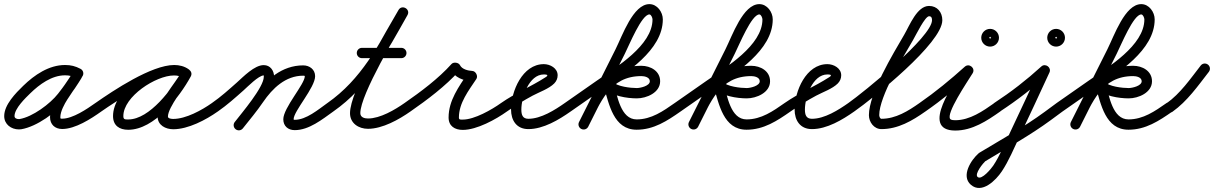

<svg xmlns="http://www.w3.org/2000/svg" viewBox="-32 -597 5887 931"><path d="M358.5 -263.2C358.5 -263.2 358.5 -263.2 358.5 -263.2C333.4 -276.3 312.3 -281.8 283.3 -281.8C205.1 -281.8 134.5 -233.4 80.6 -180.9C44.2 -145.6 -11.6 -89.2 -11.6 -34.1C-11.6 5.9 22.2 30.5 59.8 30.5C63.6 30.5 67.4 30.3 71.1 29.7C146.9 17 242.8 -52.9 288.7 -111.6C318.1 -149.1 345 -186.3 367.9 -227.9C375.7 -242.2 368.2 -255.2 356.9 -261.1C345.7 -266.9 330.7 -265.6 323.5 -251C320.5 -244.6 317.1 -238.7 313.2 -232.9C313.2 -232.9 313 -232.6 312.9 -232.4C312.7 -232.1 312.6 -231.9 312.6 -231.9C309.3 -226.4 305.7 -221.1 302.2 -215.9C302.2 -215.9 302.2 -215.8 302.1 -215.8C302.1 -215.7 302.1 -215.7 302.1 -215.7C286 -191.1 268.4 -167.2 252.8 -142.2C252.8 -142.2 252.8 -142.3 252.9 -142.4C252.9 -142.5 253 -142.5 253 -142.5C232.7 -110.9 210.6 -66.8 210.6 -28.9C210.6 6.5 234.5 28.5 269.5 28.5C333 28.5 409 -20.7 459.5 -56.6C470.7 -64.6 473.4 -80.2 465.4 -91.5C457.4 -102.7 441.8 -105.4 430.5 -97.4C430.5 -97.4 430.5 -97.4 430.5 -97.4C389.7 -68.4 320.7 -21.5 269.5 -21.5C261.3 -21.5 260.6 -21.3 260.6 -28.9C260.6 -56.5 280.3 -92.5 295 -115.5C295 -115.5 295.1 -115.5 295.1 -115.6C295.2 -115.7 295.2 -115.7 295.2 -115.7C310.6 -140.4 328 -164 343.9 -188.3C343.9 -188.3 343.9 -188.3 343.9 -188.2C343.8 -188.2 343.8 -188.1 343.8 -188.1C347.8 -194.1 351.8 -200 355.4 -206.1C355.4 -206.1 355.3 -205.9 355.1 -205.6C355 -205.4 354.8 -205.1 354.8 -205.1C360 -212.9 364.4 -220.7 368.5 -229C375.6 -243.6 368.4 -256.5 357.5 -262.2C346.6 -267.8 331.9 -266.3 324.1 -252.1C302.5 -212.8 277 -177.8 249.3 -142.4C211.1 -93.6 126.1 -30.2 62.9 -19.7C61.9 -19.5 60.8 -19.5 59.8 -19.5C50.3 -19.5 38.4 -22.8 38.4 -34.1C38.4 -71.3 91.6 -121.9 115.4 -145.1C159.4 -187.9 219 -231.8 283.3 -231.8C304.4 -231.8 317.6 -228.1 335.5 -218.8C347.7 -212.4 362.8 -217.2 369.2 -229.5C375.6 -241.7 370.8 -256.8 358.5 -263.2Z M424.5 -62.7C432.4 -51.4 448 -48.6 459.3 -56.5C532.4 -107.5 722.3 -231.8 812.6 -231.8C826.8 -231.8 841.8 -229 853.5 -220.7C866.4 -211.4 880 -217.9 887 -228.8C894 -239.6 894.3 -254.7 880.5 -262.6C857.6 -275.9 838.4 -281.1 811.3 -281.1C695.7 -281.1 516.1 -157.8 516.1 -34.2C516.1 11.8 546.8 32.3 589.7 32.3C716.6 32.3 838 -125.6 892.9 -226C900.9 -240.6 894 -253.9 883 -259.9C872 -265.9 857.1 -264.6 849.1 -250C814.3 -186.6 732.3 -102.8 732.3 -31.6C732.3 10.3 771 29.7 808 29.7C880.6 29.7 966.4 -15.6 1024.4 -56.6C1035.7 -64.5 1038.4 -80.1 1030.4 -91.4C1022.5 -102.7 1006.9 -105.4 995.6 -97.4C946.6 -62.8 869.5 -20.3 808 -20.3C801.3 -20.3 782.3 -21.5 782.3 -31.6C782.3 -77.9 866.4 -177.5 892.9 -226C900.9 -240.6 894 -253.9 883 -259.9C872 -265.9 857.1 -264.6 849.1 -250C804.4 -168.3 694.2 -17.7 589.7 -17.7C573.9 -17.7 566.1 -17.3 566.1 -34.2C566.1 -129.1 724.3 -231.1 811.3 -231.1C829.8 -231.1 840.4 -228.1 855.5 -219.4C869.2 -211.4 882.4 -217.3 889 -227.5C895.6 -237.6 895.4 -252.1 882.5 -261.3C862.2 -275.8 837.3 -281.8 812.6 -281.8C702.6 -281.8 518.4 -158.7 430.7 -97.5C419.4 -89.6 416.6 -74 424.5 -62.7Z M989.4 -62.8C997.3 -51.4 1012.9 -48.6 1024.2 -56.4C1068.8 -87.3 1109.2 -123.5 1149.6 -159.4C1167.2 -175.1 1222.2 -231.3 1246.7 -231.3C1247.5 -231.3 1247.1 -229.1 1247.1 -224.4C1247.1 -174.3 1140.9 -49.9 1106.3 -5.3C1097.8 5.6 1099.8 21.3 1110.7 29.7C1121.6 38.2 1137.3 36.2 1145.7 25.3C1145.7 25.3 1145.7 25.3 1145.7 25.3C1190 -31.5 1297.1 -154.7 1297.1 -224.4C1297.1 -254.2 1279 -281.3 1246.7 -281.3C1201.6 -281.3 1147.9 -224.8 1116.4 -196.8C1077.5 -162.2 1038.6 -127.2 995.8 -97.6C984.4 -89.7 981.6 -74.1 989.4 -62.8ZM1145.5 25.6C1145.5 25.6 1145.5 25.6 1145.5 25.6C1178.9 -16.3 1213.4 -57.7 1243.6 -101.9C1289.3 -168.6 1352.3 -230 1438.2 -230C1441.2 -230 1446 -229.8 1446 -227.5C1446 -188.8 1341.7 -74.4 1341.7 -18.6C1341.7 14.3 1364.9 34 1397 34C1466.7 34 1530.1 -18 1584.5 -56.6C1595.7 -64.6 1598.4 -80.2 1590.4 -91.5C1582.4 -102.7 1566.8 -105.4 1555.5 -97.4C1555.5 -97.4 1555.5 -97.4 1555.5 -97.4C1511 -65.8 1453.4 -16 1397 -16C1392 -16 1391.7 -17.8 1391.7 -18.6C1391.7 -58.5 1496 -172.1 1496 -227.5C1496 -260.2 1469 -280 1438.2 -280C1334.8 -280 1257.8 -211.2 1202.4 -130.1C1172.8 -86.9 1139.1 -46.5 1106.5 -5.6C1097.8 5.2 1099.6 20.9 1110.4 29.5C1121.2 38.2 1136.9 36.4 1145.5 25.6Z M1549.5 -62.7C1557.4 -51.4 1573 -48.6 1584.3 -56.5C1755.8 -176.2 1843 -345.6 1943.8 -523.7C1952 -538.2 1945.2 -551.6 1934.3 -557.8C1923.4 -563.9 1908.4 -562.8 1900.2 -548.3C1846.1 -452.7 1665.2 -156.9 1665.2 -48.3C1665.2 0.8 1706.9 27.6 1752.3 27.6C1822.8 27.6 1902.4 -17.3 1958.3 -56.5C1969.6 -64.4 1972.4 -80 1964.5 -91.3C1956.6 -102.6 1941 -105.4 1929.7 -97.5C1882.9 -64.7 1811.6 -22.4 1752.3 -22.4C1735.3 -22.4 1715.2 -28 1715.2 -48.3C1715.2 -140.3 1897 -441 1943.8 -523.7C1952 -538.2 1945.2 -551.6 1934.3 -557.8C1923.4 -563.9 1908.4 -562.8 1900.2 -548.3C1803.6 -377.5 1720.2 -212.3 1555.7 -97.5C1544.4 -89.6 1541.6 -74 1549.5 -62.7ZM1723 -315C1723 -315 1723 -315 1723 -315C1786.7 -315 1850.3 -315 1914 -315C1927.8 -315 1939 -326.2 1939 -340C1939 -353.8 1927.8 -365 1914 -365C1914 -365 1914 -365 1914 -365C1850.3 -365 1786.7 -365 1723 -365C1709.2 -365 1698 -353.8 1698 -340C1698 -326.2 1709.2 -315 1723 -315Z M1958.3 -56.5C1958.3 -56.5 1958.3 -56.5 1958.3 -56.5C2039.8 -113.1 2128.2 -179.3 2194.6 -253.3C2199.5 -258.8 2187.6 -263.5 2175.3 -265.2C2163 -266.9 2150.3 -265.6 2153.6 -259C2172.1 -221.2 2216 -205.2 2255.7 -203C2264 -202.6 2261.5 -215.8 2255.6 -227.3C2249.8 -238.9 2240.8 -248.8 2236.1 -241.8C2192.6 -175.9 2143.2 -110 2143.2 -27.1C2143.2 14.7 2173.6 32.9 2212.1 32.9C2280.1 32.9 2372.7 -18.1 2426.6 -56.7C2437.8 -64.7 2440.4 -80.3 2432.3 -91.6C2424.3 -102.8 2408.7 -105.4 2397.4 -97.3C2397.4 -97.3 2397.4 -97.3 2397.4 -97.3C2352.7 -65.3 2268.6 -17.1 2212.1 -17.1C2201.2 -17.1 2193.2 -15.4 2193.2 -27.1C2193.2 -98.2 2240.5 -157.6 2277.9 -214.2C2282.5 -221.2 2281.8 -230.7 2277.8 -238.5C2273.9 -246.3 2266.7 -252.5 2258.3 -253C2237.9 -254.1 2208.4 -260.8 2198.4 -281C2195.2 -287.6 2187.4 -291.8 2179.2 -292.9C2170.9 -294 2162.3 -292.2 2157.4 -286.7C2093.6 -215.6 2008.1 -151.9 1929.7 -97.5C1918.4 -89.7 1915.6 -74.1 1923.5 -62.7C1931.3 -51.4 1946.9 -48.6 1958.3 -56.5Z M2426.3 -56.5C2426.3 -56.5 2426.3 -56.5 2426.3 -56.5C2466.3 -84.4 2507.8 -110.3 2550.8 -133.3C2583.1 -150.6 2629.6 -166.3 2655.4 -192.3C2666.1 -203.2 2672 -216.7 2672 -232C2672 -266.4 2635.6 -286 2605 -286C2501.2 -286 2446 -154.3 2446 -66C2446 -13.3 2472.8 29 2530 29C2602.8 29 2678 -16.2 2735.4 -56.6C2746.7 -64.5 2749.4 -80.1 2741.4 -91.4C2733.5 -102.7 2717.9 -105.4 2706.6 -97.4C2658.6 -63.7 2591.4 -21 2530 -21C2501.6 -21 2496 -41.1 2496 -66C2496 -124.4 2532.6 -236 2605 -236C2617.6 -236 2622 -233.9 2622 -232C2622 -227.2 2615.6 -223.8 2612.2 -221.7C2542.7 -177 2467.5 -146.2 2397.7 -97.5C2386.4 -89.6 2383.6 -74 2391.5 -62.7C2399.4 -51.4 2415 -48.6 2426.3 -56.5Z M2700.5 -62.7C2708.4 -51.4 2724 -48.6 2735.3 -56.5C2788.5 -93.6 2841.6 -130.7 2894.8 -167.9C2894.8 -167.9 2894.8 -167.9 2894.8 -167.9C2894.8 -167.9 2894.8 -167.9 2894.8 -167.9C3002.5 -243.3 3182 -352.6 3182 -503C3182 -538.4 3154.9 -577 3117 -577C3037.8 -577 2985.7 -423.7 2952.8 -358.2C2893.8 -240.5 2834.7 -122.9 2775.7 -5.2C2769.5 7.1 2774.4 22.2 2786.8 28.3C2799.1 34.5 2814.2 29.6 2820.3 17.2C2820.3 17.2 2820.3 17.2 2820.3 17.2C2879.4 -100.5 2938.4 -218.1 2997.5 -335.8C3019.9 -380.4 3079.2 -527 3117 -527C3125.7 -527 3132 -509.9 3132 -503C3132 -376.4 2955.3 -271.2 2866.2 -208.8C2866.2 -208.8 2866.2 -208.8 2866.2 -208.8C2866.2 -208.8 2866.2 -208.9 2866.2 -208.9C2813 -171.7 2759.9 -134.6 2706.7 -97.5C2695.4 -89.6 2692.6 -74 2700.5 -62.7ZM2786.7 28.3C2799 34.5 2814 29.7 2820.3 17.3C2880.2 -100.2 2923.7 -228 3078 -228C3093.4 -228 3119 -222.4 3119 -203C3119 -180.2 3072.5 -170 3056 -170C3026.4 -170 2959.4 -177.2 2938.7 -200.6C2930.1 -210.3 2917.5 -210.7 2908.1 -205.5C2898.7 -200.2 2892.3 -189.4 2896 -176.9C2921 -92.4 2942.9 32 3055 32C3138.1 32 3203.1 -10.9 3268.3 -56.5C3279.6 -64.4 3282.4 -80 3274.5 -91.3C3266.6 -102.6 3251 -105.4 3239.7 -97.5C3239.7 -97.5 3239.7 -97.5 3239.7 -97.5C3183.6 -58.2 3126.7 -18 3055 -18C2977.4 -18 2961.4 -132 2944 -191.1C2940.3 -203.6 2925.3 -202.6 2913.4 -196C2901.4 -189.4 2892.6 -177.2 2901.3 -167.4C2933.3 -131.2 3009.9 -120 3056 -120C3103 -120 3169 -147.7 3169 -203C3169 -252.7 3122.4 -278 3078 -278C2899.2 -278 2845.4 -142.2 2775.7 -5.3C2769.5 7 2774.3 22 2786.7 28.3Z M3233.5 -62.7C3241.4 -51.4 3257 -48.6 3268.3 -56.5C3321.5 -93.6 3374.6 -130.7 3427.8 -167.9C3427.8 -167.9 3427.8 -167.9 3427.8 -167.9C3427.8 -167.9 3427.8 -167.9 3427.8 -167.9C3535.5 -243.3 3715 -352.6 3715 -503C3715 -538.4 3687.9 -577 3650 -577C3570.8 -577 3518.7 -423.7 3485.8 -358.2C3426.8 -240.5 3367.7 -122.9 3308.7 -5.2C3302.5 7.1 3307.4 22.2 3319.8 28.3C3332.1 34.5 3347.2 29.6 3353.3 17.2C3353.3 17.2 3353.3 17.2 3353.3 17.2C3412.4 -100.5 3471.4 -218.1 3530.5 -335.8C3552.9 -380.4 3612.2 -527 3650 -527C3658.7 -527 3665 -509.9 3665 -503C3665 -376.4 3488.3 -271.2 3399.2 -208.8C3399.2 -208.8 3399.2 -208.8 3399.2 -208.8C3399.2 -208.8 3399.2 -208.9 3399.2 -208.9C3346 -171.7 3292.9 -134.6 3239.7 -97.5C3228.4 -89.6 3225.6 -74 3233.5 -62.7ZM3319.7 28.3C3332 34.5 3347 29.7 3353.3 17.3C3413.2 -100.2 3456.7 -228 3611 -228C3626.4 -228 3652 -222.4 3652 -203C3652 -180.2 3605.5 -170 3589 -170C3559.4 -170 3492.4 -177.2 3471.7 -200.6C3463.1 -210.3 3450.5 -210.7 3441.1 -205.5C3431.7 -200.2 3425.3 -189.4 3429 -176.9C3454 -92.4 3475.9 32 3588 32C3671.1 32 3736.1 -10.9 3801.3 -56.5C3812.6 -64.4 3815.4 -80 3807.5 -91.3C3799.6 -102.6 3784 -105.4 3772.7 -97.5C3772.7 -97.5 3772.7 -97.5 3772.7 -97.5C3716.6 -58.2 3659.7 -18 3588 -18C3510.4 -18 3494.4 -132 3477 -191.1C3473.3 -203.6 3458.3 -202.6 3446.4 -196C3434.4 -189.4 3425.6 -177.2 3434.3 -167.4C3466.3 -131.2 3542.9 -120 3589 -120C3636 -120 3702 -147.7 3702 -203C3702 -252.7 3655.4 -278 3611 -278C3432.2 -278 3378.4 -142.2 3308.7 -5.3C3302.5 7 3307.3 22 3319.7 28.3Z M3801.3 -56.5C3801.3 -56.5 3801.3 -56.5 3801.3 -56.5C3841.3 -84.4 3882.8 -110.3 3925.8 -133.3C3958.1 -150.6 4004.6 -166.3 4030.4 -192.3C4041.1 -203.2 4047 -216.7 4047 -232C4047 -266.4 4010.6 -286 3980 -286C3876.2 -286 3821 -154.3 3821 -66C3821 -13.3 3847.8 29 3905 29C3977.8 29 4053 -16.2 4110.4 -56.6C4121.7 -64.5 4124.4 -80.1 4116.4 -91.4C4108.5 -102.7 4092.9 -105.4 4081.6 -97.4C4033.6 -63.7 3966.4 -21 3905 -21C3876.6 -21 3871 -41.1 3871 -66C3871 -124.4 3907.6 -236 3980 -236C3992.6 -236 3997 -233.9 3997 -232C3997 -227.2 3990.6 -223.8 3987.2 -221.7C3917.7 -177 3842.5 -146.2 3772.7 -97.5C3761.4 -89.6 3758.6 -74 3766.5 -62.7C3774.4 -51.4 3790 -48.6 3801.3 -56.5Z M4110.3 -56.5C4110.3 -56.5 4110.3 -56.5 4110.3 -56.5C4201.6 -120.4 4537.3 -388.1 4537.3 -499.1C4537.3 -537.5 4512.8 -568.2 4473 -568.2C4414.6 -568.2 4379.1 -474.4 4352.4 -428.6C4298.1 -335.2 4181.3 -143.1 4181.3 -38.6C4181.3 -4.8 4206 29 4242 29C4322.7 29 4391.3 -11.4 4455.4 -56.6C4466.7 -64.5 4469.4 -80.1 4461.4 -91.4C4453.5 -102.7 4437.9 -105.4 4426.6 -97.4C4426.6 -97.4 4426.6 -97.4 4426.6 -97.4C4371.6 -58.7 4311.5 -21 4242 -21C4234.8 -21 4231.3 -33.2 4231.3 -38.6C4231.3 -129.4 4347.4 -320.6 4395.6 -403.4C4410.2 -428.5 4453.4 -518.2 4473 -518.2C4484.8 -518.2 4487.3 -509.7 4487.3 -499.1C4487.3 -418.1 4154.1 -148.2 4081.7 -97.5C4070.4 -89.6 4067.6 -74 4075.5 -62.7C4083.4 -51.4 4099 -48.6 4110.3 -56.5Z M4455.2 -56.4C4455.2 -56.4 4455.2 -56.4 4455.2 -56.4C4533.2 -110.3 4609.4 -173 4679.7 -236.4C4690.4 -246 4684.6 -260 4674.3 -268.6C4664 -277.1 4649.2 -280.3 4641.7 -268.1C4600.8 -201.6 4424.5 36 4600 36C4682.7 36 4753.2 -10.7 4818.4 -56.6C4829.7 -64.5 4832.4 -80.1 4824.4 -91.4C4816.5 -102.7 4800.9 -105.4 4789.6 -97.4C4733.9 -58.3 4670.9 -14 4600 -14C4594 -14 4580.6 -14.3 4575.8 -19.7C4553.3 -45.3 4657.3 -198.1 4684.3 -241.9C4691.8 -254.1 4687.6 -266.8 4678.9 -274C4670.1 -281.3 4656.9 -283.1 4646.3 -273.6C4577.5 -211.6 4503 -150.2 4426.8 -97.6C4415.4 -89.7 4412.6 -74.2 4420.4 -62.8C4428.3 -51.4 4443.8 -48.6 4455.2 -56.4ZM4762 -414C4762 -410.7 4772.3 -421 4769 -421C4765.7 -421 4776 -410.7 4776 -414C4776 -417.3 4765.7 -407 4769 -407C4772.3 -407 4762 -417.3 4762 -414ZM4726 -414C4726 -390.3 4745.3 -371 4769 -371C4792.7 -371 4812 -390.3 4812 -414C4812 -437.7 4792.7 -457 4769 -457C4745.3 -457 4726 -437.7 4726 -414Z M4782.1 -63.3C4789.7 -51.8 4805.2 -48.5 4816.7 -56.1C4900.8 -111.2 4976.1 -169.5 5050.8 -237.5C5060.7 -246.5 5053.7 -259.8 5042.7 -267.9C5031.8 -275.9 5017 -278.7 5011.3 -266.5C4963 -162.4 4915.1 -58.1 4865.7 45.5C4840.6 98.2 4816.6 157.5 4784.2 206.1C4775.8 218.7 4728.2 278.3 4708.4 261.1C4691.8 246.7 4735.6 193.3 4746.4 183.9C4746.5 183.8 4745.6 184.5 4744.7 185.1C4743.8 185.8 4742.9 186.4 4743 186.4C4850.9 120.9 4962 60.1 5063.8 -14.9C5082.8 -28.9 5101.8 -42.9 5120.8 -56.9C5131.9 -65.1 5134.3 -80.7 5126.1 -91.8C5117.9 -102.9 5102.3 -105.3 5091.2 -97.1C5072.2 -83.1 5053.2 -69.1 5034.2 -55.1C4933.6 19 4823.7 79 4717 143.6C4717 143.7 4716.1 144.3 4715.3 144.9C4714.5 145.5 4713.6 146.1 4713.6 146.1C4676.4 178.5 4626.7 256.3 4675.6 298.9C4729.2 345.5 4797.3 276.7 4825.8 233.9C4859.6 183.2 4884.7 122 4910.9 67.1C4960.3 -36.7 5008.3 -141.2 5056.7 -245.5C5062.3 -257.6 5057.4 -269.4 5048.6 -275.8C5039.7 -282.3 5027.1 -283.5 5017.2 -274.5C4944.4 -208.2 4871.1 -151.5 4789.3 -97.9C4777.8 -90.3 4774.5 -74.8 4782.1 -63.3ZM5082 -414C5082 -410.7 5092.3 -421 5089 -421C5085.7 -421 5096 -410.7 5096 -414C5096 -417.3 5085.7 -407 5089 -407C5092.3 -407 5082 -417.3 5082 -414ZM5046 -414C5046 -390.3 5065.3 -371 5089 -371C5112.7 -371 5132 -390.3 5132 -414C5132 -437.7 5112.7 -457 5089 -457C5065.3 -457 5046 -437.7 5046 -414Z M5085.5 -62.7C5093.4 -51.4 5109 -48.6 5120.3 -56.5C5173.5 -93.6 5226.6 -130.7 5279.8 -167.9C5279.8 -167.9 5279.8 -167.9 5279.8 -167.9C5279.8 -167.9 5279.8 -167.9 5279.8 -167.9C5387.5 -243.3 5567 -352.6 5567 -503C5567 -538.4 5539.9 -577 5502 -577C5422.8 -577 5370.7 -423.7 5337.8 -358.2C5278.8 -240.5 5219.7 -122.9 5160.7 -5.2C5154.5 7.1 5159.4 22.2 5171.8 28.3C5184.1 34.5 5199.2 29.6 5205.3 17.2C5205.3 17.2 5205.3 17.2 5205.3 17.2C5264.4 -100.5 5323.4 -218.1 5382.5 -335.8C5404.9 -380.4 5464.2 -527 5502 -527C5510.7 -527 5517 -509.9 5517 -503C5517 -376.4 5340.3 -271.2 5251.2 -208.8C5251.2 -208.8 5251.2 -208.8 5251.2 -208.8C5251.2 -208.8 5251.2 -208.9 5251.2 -208.9C5198 -171.7 5144.9 -134.6 5091.7 -97.5C5080.4 -89.6 5077.6 -74 5085.5 -62.7ZM5171.7 28.3C5184 34.5 5199 29.7 5205.3 17.3C5265.2 -100.2 5308.7 -228 5463 -228C5478.4 -228 5504 -222.4 5504 -203C5504 -180.2 5457.5 -170 5441 -170C5411.4 -170 5344.4 -177.2 5323.7 -200.6C5315.1 -210.3 5302.5 -210.7 5293.1 -205.5C5283.7 -200.2 5277.3 -189.4 5281 -176.9C5306 -92.4 5327.9 32 5440 32C5523.1 32 5588.1 -10.9 5653.3 -56.5C5664.6 -64.4 5667.4 -80 5659.5 -91.3C5651.6 -102.6 5636 -105.4 5624.7 -97.5C5624.7 -97.5 5624.7 -97.5 5624.7 -97.5C5568.6 -58.2 5511.7 -18 5440 -18C5362.4 -18 5346.4 -132 5329 -191.1C5325.3 -203.6 5310.3 -202.6 5298.4 -196C5286.4 -189.4 5277.6 -177.2 5286.3 -167.4C5318.3 -131.2 5394.9 -120 5441 -120C5488 -120 5554 -147.7 5554 -203C5554 -252.7 5507.4 -278 5463 -278C5284.2 -278 5230.4 -142.2 5160.7 -5.3C5154.5 7 5159.3 22 5171.7 28.3Z M5618.6 -61.2C5626.6 -49.9 5642.2 -47.3 5653.5 -55.3C5725.1 -106.2 5776.4 -180.1 5829.7 -248.7C5838.2 -259.6 5836.2 -275.3 5825.3 -283.7C5814.4 -292.2 5798.7 -290.2 5790.3 -279.3C5740.1 -214.8 5691.8 -143.9 5624.5 -96C5613.3 -88 5610.6 -72.4 5618.6 -61.2Z"/></svg>

Font: FRB American Cursive Guidelines Arrows Semibold
Style: Italic
Weight: 600
Italic angle: -25°
Version: Version 2.0;Modular Font Editor K font №1